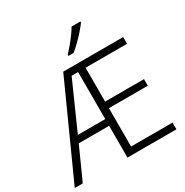

<svg xmlns="http://www.w3.org/2000/svg" viewBox="-210 -1118 1241 1287"><g transform="rotate(-30 410.5 -474.0)"><path d="M786 0H407V-246H172L61 0H-1L322 -714H786V-662H465V-400H766V-349H465V-52H786ZM195 -298H407V-662H357ZM590 -948V-940Q575 -919 550.5 -891Q526 -863 498 -835.5Q470 -808 445 -788H405V-797Q423 -816 445.5 -843Q468 -870 488.5 -898Q509 -926 522 -948Z"/></g></svg>

Font: BC Sans Light
Style: Regular
Weight: 300
Designer: Monotype Design Team
Foundry: Monotype Imaging Inc.
Version: Version 2.000;GOOG;noto-source:20170915:90ef993387c0